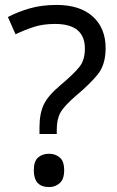

<svg xmlns="http://www.w3.org/2000/svg" viewBox="-20 -744 474 778"><path d="M140 -201H210V-218Q210 -261 225 -288Q240 -315 290 -358Q344 -403 376 -442.5Q408 -482 408 -549Q408 -630 356 -677Q304 -724 209 -724Q149 -724 100.5 -710Q52 -696 12 -675L43 -605Q78 -622 116 -634.5Q154 -647 203 -647Q324 -647 324 -547Q324 -502 303 -474.5Q282 -447 224 -398Q175 -357 157.5 -320.5Q140 -284 140 -228ZM117 -54Q117 14 179 14Q204 14 222 -2Q240 -18 240 -54Q240 -91 222 -106Q204 -121 179 -121Q152 -121 134.5 -106Q117 -91 117 -54Z"/></svg>

Font: Noto Sans Khmer
Style: Regular
Weight: 400
Designer: Danh Hong and the Monotype Design Team
Foundry: Monotype Imaging Inc.
Version: Version 1.900